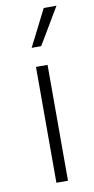

<svg xmlns="http://www.w3.org/2000/svg" viewBox="-86 -778 401 816"><g transform="rotate(-10 114.5 -370.5)"><path d="M165 -741H220L126 -583H85ZM139 -500V0H89V-500Z"/></g></svg>

Font: Elaine Sans Light
Style: Regular
Weight: 300
Designer: Wei Huang
Foundry: Wei Huang
Version: Version 2.001;December 24, 2019;FontCreator 12.0.0.2547 64-b